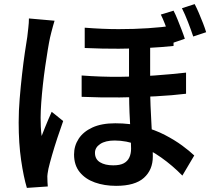

<svg xmlns="http://www.w3.org/2000/svg" viewBox="-20 -855 1040 936"><path d="M712 -669Q712 -632 712 -590Q712 -548 712 -508Q712 -468 712 -435Q712 -385 714 -337.5Q716 -290 718.5 -246Q721 -202 723 -163Q725 -124 725 -92Q725 -27 681.5 12Q638 51 546 51Q489 51 442.5 34.5Q396 18 368.5 -16Q341 -50 341 -102Q341 -144 363.5 -178.5Q386 -213 430.5 -233.5Q475 -254 542 -254Q615 -254 675.5 -238Q736 -222 784 -197Q832 -172 868 -145.5Q904 -119 927 -97L869 1Q821 -48 766 -87Q711 -126 653.5 -148Q596 -170 539 -170Q494 -170 468.5 -153Q443 -136 443 -110Q443 -79 467.5 -64Q492 -49 532 -49Q565 -49 583.5 -59Q602 -69 610.5 -87.5Q619 -106 619 -130Q619 -153 617.5 -188Q616 -223 613.5 -264.5Q611 -306 610 -349.5Q609 -393 609 -432Q609 -471 609 -517Q609 -563 609 -604Q609 -645 609 -669ZM378 -487Q471 -480 561 -480.5Q651 -481 733.5 -487Q816 -493 887 -501V-398Q822 -390 738.5 -385.5Q655 -381 563.5 -380Q472 -379 378 -383ZM393 -720Q482 -713 558.5 -713Q635 -713 702 -717.5Q769 -722 826 -730V-631Q770 -625 703 -621.5Q636 -618 559 -617.5Q482 -617 393 -621ZM246 -754Q243 -745 238.5 -728.5Q234 -712 230 -696.5Q226 -681 224 -672Q219 -649 213 -612.5Q207 -576 200.5 -531.5Q194 -487 189 -441Q184 -395 181 -353.5Q178 -312 178 -281Q178 -260 179 -236.5Q180 -213 183 -192Q190 -211 198.5 -231.5Q207 -252 215.5 -272.5Q224 -293 232 -310L288 -265Q274 -226 259.5 -182Q245 -138 233.5 -98Q222 -58 216 -32Q214 -22 212 -8.5Q210 5 211 14Q211 22 211.5 33Q212 44 213 54L111 61Q95 8 83 -74Q71 -156 71 -258Q71 -314 76 -374.5Q81 -435 87.5 -492.5Q94 -550 101 -597.5Q108 -645 113 -675Q115 -694 118 -719Q121 -744 121 -765ZM826 -803Q836 -784 846 -759Q856 -734 865.5 -709.5Q875 -685 881 -666L817 -644Q810 -666 801.5 -690.5Q793 -715 783.5 -739.5Q774 -764 764 -784ZM929 -835Q939 -816 949.5 -791.5Q960 -767 969.5 -742.5Q979 -718 985 -698L922 -677Q911 -710 896.5 -747.5Q882 -785 867 -815Z"/></svg>

Font: Noto Sans KR SemiBold
Style: Regular
Weight: 600
Designer: Ryoko NISHIZUKA  (kana, bopomofo & ideographs); Paul D. Hunt (Latin, Greek & Cyrillic); Sandoll Communications , Soo-you
Foundry: Adobe
Version: Version 2.004-H2;hotconv 1.0.118;makeotfexe 2.5.65603